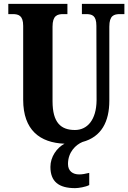

<svg xmlns="http://www.w3.org/2000/svg" viewBox="-20 -734 664 994"><path d="M369 240C386 240 424 234 442 224V161C422 166 405 169 390 169C357 169 332 152 332 115C332 53 373 15 407 1C505 -25 546 -104 546 -213V-596C546 -654 570 -661 602 -661H624V-714H404V-661H425C457 -661 479 -654 479 -600L480 -215C479 -112 431 -61 368 -61C296 -61 252 -98 252 -210V-596C252 -654 277 -661 308 -661H329V-714H23V-661H45C76 -661 100 -654 100 -600V-218C100 -60 187 5 314 10C274 31 241 78 241 130C241 206 284 240 369 240Z"/></svg>

Font: Noto Serif Thai ExtraCondensed ExtraBold
Style: Regular
Weight: 800
Width: 2
Designer: Monotype Design Team
Foundry: Monotype Imaging Inc.
Version: Version 2.002